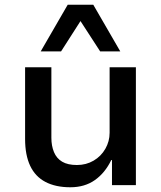

<svg xmlns="http://www.w3.org/2000/svg" viewBox="-20 -782 682 811"><path d="M277 9Q215 9 172 -13.5Q129 -36 107.5 -81.5Q86 -127 86 -195V-498H197V-200Q197 -166 208 -139.5Q219 -113 242.5 -99Q266 -85 305 -85Q344 -85 375.5 -103.5Q407 -122 425 -153.5Q443 -185 443 -221V-498H554V0H453V-106H450Q424 -52 381 -21.5Q338 9 277 9ZM152 -565 266 -762H374L488 -565H403L320 -693L238 -565Z"/></svg>

Font: Nunito Sans 7pt SemiBold
Style: Regular
Weight: 600
Designer: Vernon Adams
Foundry: Vernon Adams
Version: Version 3.101;gftools[0.9.27]